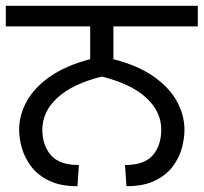

<svg xmlns="http://www.w3.org/2000/svg" viewBox="-27 -642 702 662"><path d="M240 0Q181 0 142 -19Q103 -38 80.5 -68Q58 -98 48.5 -131.5Q39 -165 39 -194Q39 -245 65 -292.5Q91 -340 145.5 -378Q200 -416 284 -438V-551H-7V-622H655V-551H364V-438Q449 -416 503 -378Q557 -340 583 -292.5Q609 -245 609 -194Q609 -165 600 -131.5Q591 -98 568.5 -68Q546 -38 507 -19Q468 0 409 0L404 -73Q471 -73 500 -107Q529 -141 529 -195Q529 -257 477 -305Q425 -353 324 -378Q223 -353 171 -305Q119 -257 119 -195Q119 -141 148.5 -107Q178 -73 245 -73Z"/></svg>

Font: ugurmukhi05
Style: Book
Weight: 400
Designer: Jelle Bosma - Monotype Design Team
Foundry: Monotype Imaging Inc.
Version: Version 2.003